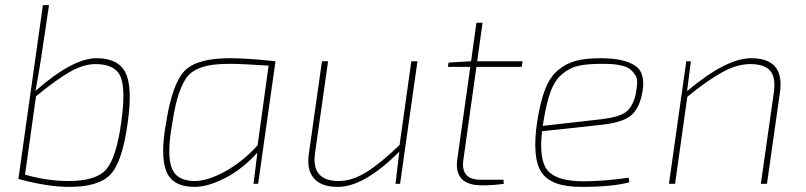

<svg xmlns="http://www.w3.org/2000/svg" viewBox="-20 -720 3155 752"><path d="M172 -700 142 -499Q131 -426 119 -364Q265 -492 358 -492Q443 -492 471.5 -435.5Q500 -379 480 -238Q459 -85 412.5 -36.5Q366 12 252 12Q166 12 53 -19H52L148 -700ZM121 -343 78 -36Q165 -11 248 -11Q357 -11 396.5 -57Q436 -103 455 -242Q473 -371 452 -420Q431 -469 354 -469Q308 -469 255.5 -439.5Q203 -410 121 -343Z M973 0 988 -122Q929 -57 861.5 -22.5Q794 12 743 12Q655 12 631 -50Q607 -112 631 -242Q655 -393 703 -442.5Q751 -492 880 -492Q951 -492 1059 -480L991 0ZM989 -151 1032 -463Q923 -470 883 -470Q832 -470 799.5 -464Q767 -458 742 -444Q717 -430 701.5 -401.5Q686 -373 675 -335.5Q664 -298 655 -238Q633 -119 651.5 -65Q670 -11 743 -11Q793 -11 861.5 -48.5Q930 -86 989 -151Z M1615 -480 1547 0H1529L1544 -126Q1406 12 1303 12Q1238 12 1209 -22Q1180 -56 1190 -120L1241 -480H1265L1214 -121Q1198 -11 1307 -11Q1358 -11 1413.5 -45Q1469 -79 1545 -152L1591 -480Z M1846 -458 1795 -95Q1783 -16 1863 -16H1952L1953 0Q1912 6 1868 6Q1757 6 1771 -96L1822 -458H1734L1737 -475L1825 -480L1846 -631H1870L1849 -480H2027L2023 -458Z M2442 -24 2445 -6Q2378 12 2256 12Q2138 12 2100.5 -45.5Q2063 -103 2084 -244Q2096 -321 2115 -370Q2134 -419 2166 -445.5Q2198 -472 2236 -482Q2274 -492 2332 -492Q2428 -492 2470.5 -460.5Q2513 -429 2493 -344Q2479 -286 2444.5 -262.5Q2410 -239 2334 -231L2103 -206Q2090 -92 2126 -51Q2162 -10 2266 -10Q2344 -10 2442 -24ZM2106 -227 2335 -253Q2402 -261 2429 -279.5Q2456 -298 2469 -346Q2474 -373 2475.5 -393Q2477 -413 2468 -426.5Q2459 -440 2448.5 -448.5Q2438 -457 2419 -462Q2400 -467 2382 -468.5Q2364 -470 2339 -470Q2281 -470 2246.5 -462.5Q2212 -455 2182.5 -430.5Q2153 -406 2136.5 -361Q2120 -316 2108 -241Z M2686 -480 2671 -363Q2824 -492 2922 -492Q3053 -492 3035 -360L2984 0H2960L3011 -359Q3019 -417 2996.5 -443Q2974 -469 2918 -469Q2868 -469 2810.5 -438Q2753 -407 2672 -341L2624 0H2600L2668 -480Z"/></svg>

Font: Ezarion Thin
Style: Italic
Weight: 250
Italic angle: -8°
Designer: Natanael Gama
Version: Version 1.001;PS 001.001;hotconv 1.0.70;makeotf.lib2.5.58329